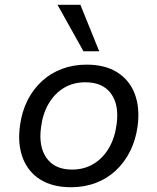

<svg xmlns="http://www.w3.org/2000/svg" viewBox="-20 -776 660 805"><path d="M278 9Q200 9 148.5 -23.5Q97 -56 75 -115Q53 -174 64 -251Q72 -309 95.5 -355.5Q119 -402 155.5 -435.5Q192 -469 239.5 -487Q287 -505 343 -505Q421 -505 472 -472.5Q523 -440 545 -382.5Q567 -325 557 -247Q549 -189 525.5 -142Q502 -95 465.5 -61Q429 -27 381.5 -9Q334 9 278 9ZM282 -65Q333 -65 372.5 -89Q412 -113 437 -156Q462 -199 469 -256Q480 -336 445.5 -383.5Q411 -431 338 -431Q287 -431 248 -407.5Q209 -384 184 -341.5Q159 -299 152 -242Q141 -161 175.5 -113Q210 -65 282 -65ZM330 -561 221 -756H317L396 -561Z"/></svg>

Font: Nunito Sans 7pt
Style: Italic
Weight: 400
Italic angle: -9°
Designer: Vernon Adams
Foundry: Vernon Adams
Version: Version 3.101;gftools[0.9.27]